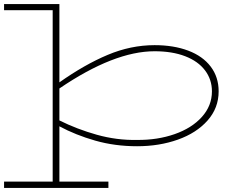

<svg xmlns="http://www.w3.org/2000/svg" viewBox="-46 -706 1201 944"><path d="M1029 -257Q1029 -175 974.5 -113.5Q920 -52 828.5 -19.5Q737 13 628 13Q519 13 422.5 -14.5Q326 -42 246 -85V187H487V218H-26V187H213V-656H-26V-686H246V-301Q369 -388 483 -436Q597 -484 714 -484Q808 -484 879.5 -457Q951 -430 990 -378.5Q1029 -327 1029 -257ZM996 -257Q996 -315 962 -360Q928 -405 864.5 -429.5Q801 -454 714 -454Q515 -454 246 -271V-114Q332 -71 430 -43.5Q528 -16 628 -18Q728 -17 812.5 -46.5Q897 -76 946.5 -131Q996 -186 996 -257Z"/></svg>

Font: BioRhyme Expanded ExtraLight
Style: Regular
Weight: 275
Width: 7
Designer: Aoife Mooney
Foundry: Aoife Mooney Type
Version: Version 1.001